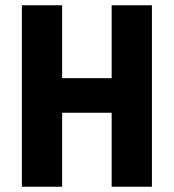

<svg xmlns="http://www.w3.org/2000/svg" viewBox="-20 -708 658 728"><path d="M63 0V-688H215.6V-411.6H403.4V-688H556.1V0H403.4V-280.5H215.6V0Z"/></svg>

Font: Saira Thin SemiCondensed
Style: Regular
Weight: 100
Width: 4
Version: Version 1.101